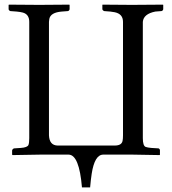

<svg xmlns="http://www.w3.org/2000/svg" viewBox="-20 -666 740 827"><path d="M595.2 -571.8V-70.8Q595.2 -38.1 607.4 -33.2Q615.2 -30.3 631.8 -28.8L663.1 -26.9Q668 -24.9 668.9 -20V0L668 2Q667 2 551.8 0H424.8Q387.7 0 375 82Q371.1 107.4 368.2 141.1H333Q321.3 1 275.9 0H152.8L34.2 2L32.2 0V-18.1Q34.2 -25.4 41 -26.9L69.8 -28.8Q97.7 -30.8 102.5 -41.5Q106 -50.8 106 -70.8V-571.8Q106 -604 78.6 -611.8Q67.4 -614.7 51.8 -616.2L24.9 -618.2Q18.1 -620.6 17.1 -626V-645L19 -646Q20 -646 148.9 -645L277.8 -646L279.8 -645V-626Q277.8 -619.1 272 -618.2L246.1 -616.2Q197.8 -612.3 192.4 -584.5Q191.4 -578.1 190.9 -571.8V-83Q192.9 -40 228 -39.1H474.1Q503.4 -39.1 507.8 -58.6Q509.8 -67.9 509.8 -83V-571.8Q509.8 -606 474.1 -613.3Q465.3 -614.7 455.1 -616.2L429.2 -618.2Q422.4 -620.6 420.9 -626V-645L421.9 -646Q422.9 -646 547.9 -645L681.2 -646L683.1 -645V-626Q681.2 -619.1 674.8 -618.2L648.9 -616.2Q598.1 -606 595.2 -571.8Z"/></svg>

Font: Linux Libertine Display O
Style: Regular
Weight: 400
Designer: Philipp H. Poll
Foundry: Philipp H. Poll
Version: Version 5.0.9